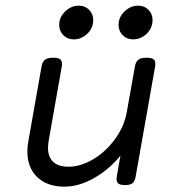

<svg xmlns="http://www.w3.org/2000/svg" viewBox="-20 -665 640 695"><path d="M509.8 -456.1Q490.2 -456.1 480.7 -448.7Q471.2 -441.4 468.3 -424.3L439 -259.8Q429.7 -206.1 395 -159.7Q360.4 -113.3 315.4 -87.4Q270.5 -61.5 228.5 -61.5Q190.9 -61.5 172.4 -79.3Q153.8 -97.2 153.8 -129.4Q153.8 -140.1 156.2 -155.8L203.6 -424.3Q206.5 -441.4 199.7 -448.7Q192.9 -456.1 172.9 -456.1H171.9Q152.3 -456.1 142.8 -448.7Q133.3 -441.4 130.4 -424.3L82.5 -153.3Q79.1 -134.8 79.1 -116.2Q79.1 -58.1 115 -23.7Q150.9 10.7 213.4 10.7Q265.6 10.7 320.3 -20.3Q375 -51.3 416 -101.6L402.8 -26.9Q399.9 -9.8 406.5 -2.4Q413.1 4.9 432.1 4.9H433.1Q452.1 4.9 460.2 -2.2Q468.3 -9.3 471.2 -26.9L541.5 -424.3Q544.4 -441.4 537.6 -448.7Q530.8 -456.1 510.7 -456.1ZM317.4 -592.3Q317.4 -614.3 302.7 -629.4Q288.1 -644.5 265.1 -644.5Q237.8 -644.5 216.1 -623.8Q194.3 -603 194.3 -575.2Q194.3 -552.7 209.2 -537.6Q224.1 -522.5 247.1 -522.5Q274.9 -522.5 296.1 -543Q317.4 -563.5 317.4 -592.3ZM532.2 -592.3Q532.2 -614.3 517.6 -629.4Q502.9 -644.5 480 -644.5Q452.6 -644.5 430.9 -623.8Q409.2 -603 409.2 -575.2Q409.2 -552.7 424.1 -537.6Q439 -522.5 461.9 -522.5Q489.7 -522.5 511 -543Q532.2 -563.5 532.2 -592.3Z"/></svg>

Font: Courier Prime Code
Style: Italic
Weight: 400
Italic angle: -10°
Designer: Alan Dague-Greene
Foundry: Quote-Unquote Apps
Version: Version 3.18